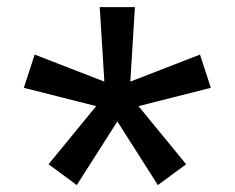

<svg xmlns="http://www.w3.org/2000/svg" viewBox="-20 -785 660 540"><path d="M47 -538 77.5 -631.5 273.5 -555.5 260.5 -765H359.5L346.5 -555.5L542.5 -631.5L573 -538L369.5 -486.5L503.5 -323L424 -264.5L310 -443.5L196 -264.5L116.5 -323L250.5 -486.5Z"/></svg>

Font: Monaspace Radon
Style: Regular
Weight: 400
Designer: Riley Cran & the Lettermatic Team
Foundry: Lettermatic
Version: Version 1.000 (Monaspace Radon)